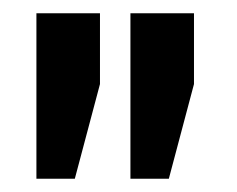

<svg xmlns="http://www.w3.org/2000/svg" viewBox="-20 -711 358 290"><path d="M35 -441V-691H131V-584L93 -441ZM177 -441V-691H273V-584L235 -441Z"/></svg>

Font: Gemunu Libre ExtraBold
Style: Regular
Weight: 800
Designer: Puspanada Ekanayake, Sola Matas, Pathum Egodawatta, Kosala Senevirathne
Foundry: mooniak
Version: Version 1.100